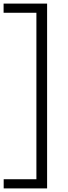

<svg xmlns="http://www.w3.org/2000/svg" viewBox="-39 -828 381 1068"><path d="M-18.5 220V169H163.5V-757H-19V-808H223V220Z"/></svg>

Font: Encode Sans Lt
Style: Regular
Weight: 300
Designer: Multiple Designers
Foundry: Impallari Type
Version: Version 3.002; ttfautohint (v1.8.3) -l 8 -r 50 -G 200 -x 14 